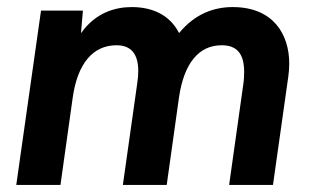

<svg xmlns="http://www.w3.org/2000/svg" viewBox="-20 -523 882 543"><path d="M26 0H151L185.5 -246C199 -343.5 243 -395 309.5 -395C353.5 -395 371 -367 371 -322C371 -311 370 -299 368 -286.5L327.5 0H451.5L486 -246C500 -344 542 -395 607 -395C650.5 -395 670.5 -370.5 670.5 -319.5C670.5 -309 670 -297 668 -284L628 0H752L795.5 -307.5C797 -319.5 798 -331 798 -343C798 -427 752 -503 638 -503C586 -503 531.5 -484.5 486.5 -429.5C459 -483 408 -503 352.5 -503C307 -503 250.5 -488 209 -429L214.5 -493H96Z"/></svg>

Font: HK Grotesk
Style: Bold Italic
Weight: 700
Italic angle: -16°
Designer: Alfredo Marco Pradil
Foundry: Hanken Design Co.
Version: Version 3.001;FEAKit 1.0